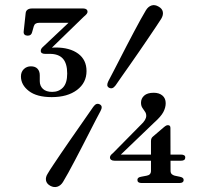

<svg xmlns="http://www.w3.org/2000/svg" viewBox="-20 -734 824 770"><path d="M585.5 -168Q585.5 -174.5 587.5 -179Q589.5 -183.5 593.5 -186.5L638 -224.5Q643.5 -229 646.8 -230.5Q650 -232 653.5 -232Q663.5 -232 663.5 -221L664 -49Q664 -40.5 668.5 -36Q673 -31.5 680.5 -29.5L702 -25Q709 -23.5 712.8 -20.5Q716.5 -17.5 716.5 -12.5Q716.5 0 699.5 0H548Q531 0 531 -12.5Q531 -22.5 545 -25L568.5 -29.5Q577 -31 581.2 -35.8Q585.5 -40.5 585.5 -49ZM543.5 -232Q556 -243.5 561.2 -252.5Q566.5 -261.5 566.5 -269.5Q566.5 -279.5 561.2 -286.5Q556 -293.5 550.8 -301.8Q545.5 -310 545.5 -322Q545.5 -339 558.2 -350.5Q571 -362 596.5 -362Q618 -362 631.2 -351Q644.5 -340 644.5 -320Q644.5 -302.5 635 -284.5Q625.5 -266.5 598 -242L451.5 -101.5L445 -114H706.5Q714 -114 718.5 -111.2Q723 -108.5 723 -102.5Q723 -89.5 706.5 -89.5H439Q430.5 -89.5 425.8 -93Q421 -96.5 421 -102.5Q421 -106.5 423.5 -110.5Q426 -114.5 433 -120ZM443.5 -391.5Q437 -383 431 -380.8Q425 -378.5 417.5 -382Q410.5 -386 410.2 -392.8Q410 -399.5 414.5 -408.5Q422.5 -423.5 434.2 -446.2Q446 -469 459.8 -495.8Q473.5 -522.5 488.2 -551Q503 -579.5 517.2 -606.2Q531.5 -633 543.8 -655.5Q556 -678 565 -692.5Q574 -707.5 587.5 -712Q601 -716.5 616 -707.5Q630.5 -699.5 633 -686.5Q635.5 -673.5 626.5 -658.5Q618.5 -646 604.8 -625.5Q591 -605 574 -579.8Q557 -554.5 538.5 -527.8Q520 -501 502 -475.2Q484 -449.5 468.8 -428Q453.5 -406.5 443.5 -391.5ZM354 -305.5Q360.5 -314.5 366.8 -316.8Q373 -319 380 -315.5Q387.5 -311.5 387.8 -304.5Q388 -297.5 383 -288.5Q375 -273.5 363.2 -251Q351.5 -228.5 337.8 -201.5Q324 -174.5 309.2 -145.8Q294.5 -117 280.2 -90.2Q266 -63.5 253.8 -41Q241.5 -18.5 232.5 -4Q223.5 10.5 209.8 14.8Q196 19 181.5 11Q167 3 164.5 -10.2Q162 -23.5 171.5 -38Q179 -51 192.8 -71.5Q206.5 -92 223.5 -117.2Q240.5 -142.5 259.2 -169.2Q278 -196 295.8 -221.8Q313.5 -247.5 328.8 -269.2Q344 -291 354 -305.5ZM178 -533 173.5 -541Q180 -542 187.2 -542.8Q194.5 -543.5 202.5 -543.5Q260 -543.5 293.5 -518.8Q327 -494 327 -449Q327 -402 288.8 -373.2Q250.5 -344.5 187.5 -344.5Q127.5 -344.5 95.8 -369Q64 -393.5 64 -427.5Q64 -445.5 75.5 -456.8Q87 -468 104 -468Q121.5 -468 130.5 -458.2Q139.5 -448.5 139.5 -432V-408.5Q139.5 -389.5 152.2 -377.5Q165 -365.5 189.5 -365.5Q216 -365.5 232.8 -383.2Q249.5 -401 249.5 -439Q249.5 -479.5 232.2 -498.8Q215 -518 179.5 -518H160.5Q152.5 -518 148 -521Q143.5 -524 143.5 -530Q143.5 -534.5 146 -538.8Q148.5 -543 155.5 -549L277 -663.5L279.5 -642.5H136.5Q119.5 -642.5 115.5 -628.5L108.5 -604Q107 -598 102.8 -594.5Q98.5 -591 91 -591Q83 -591 78.5 -595.2Q74 -599.5 75 -608L83 -682Q84 -690.5 90.5 -695.2Q97 -700 108.5 -700H314Q322 -700 326.5 -696.5Q331 -693 331 -686.5Q331 -682.5 327.5 -678Q324 -673.5 315.5 -666.5Z"/></svg>

Font: Fraunces 18pt
Style: Regular
Weight: 400
Version: Version 1.000;[b76b70a41]